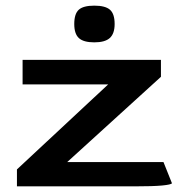

<svg xmlns="http://www.w3.org/2000/svg" viewBox="-20 -660 649 680"><path d="M40 -60 363 -361H60V-448H550V-388L218 -86H559L589 -11Q586 -6 554 -3Q522 0 458 0H40ZM243 -575Q243 -611 259 -625.5Q275 -640 314 -640Q353 -640 369.5 -625.5Q386 -611 386 -575Q386 -541 369 -525.5Q352 -510 314 -510Q276 -510 259.5 -525Q243 -540 243 -575Z"/></svg>

Font: Gold
Style: Regular
Weight: 400
Designer: jaiki
Version: Version 1.000